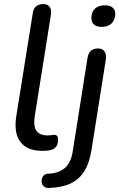

<svg xmlns="http://www.w3.org/2000/svg" viewBox="-20 -732 586 943"><path d="M189 9Q114 9 80.5 -34.5Q47 -78 60 -162L141 -667Q144 -690 157.5 -701Q171 -712 193 -712Q214 -712 224 -698Q234 -684 230 -659L151 -163Q143 -112 159 -89.5Q175 -67 214 -67Q227 -67 234.5 -68.5Q242 -70 247 -70Q255 -70 260 -65Q265 -60 265 -44Q265 -23 255 -11Q245 1 231 4Q223 7 210.5 8Q198 9 189 9ZM222 191Q207 192 197.5 185Q188 178 185.5 167.5Q183 157 185.5 146.5Q188 136 196 128.5Q204 121 218 121Q267 119 297.5 94Q328 69 337 13L410 -449Q414 -472 427 -483Q440 -494 462 -494Q483 -494 493 -480Q503 -466 500 -441L429 7Q419 69 394 109Q369 149 327 169Q285 189 222 191ZM479 -600Q453 -600 440 -613Q427 -626 429 -649Q431 -677 448.5 -691.5Q466 -706 496 -706Q521 -706 534.5 -693.5Q548 -681 546 -658Q543 -630 526 -615Q509 -600 479 -600Z"/></svg>

Font: Nunito Medium
Style: Italic
Weight: 500
Designer: Vernon Adams
Foundry: Vernon Adams
Version: Version 3.601